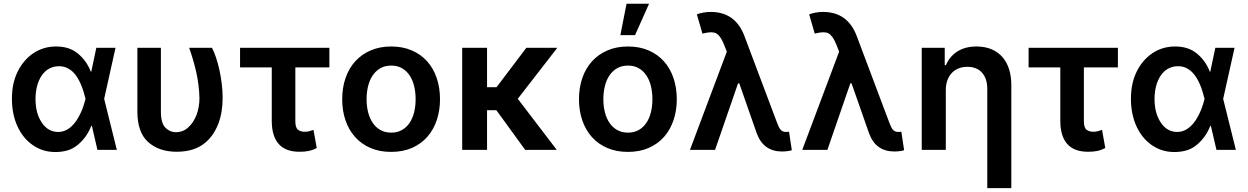

<svg xmlns="http://www.w3.org/2000/svg" viewBox="-20 -801 6668 1026"><path d="M74.6 -418.7Q90.2 -450.3 111.5 -475Q132.8 -499.6 158.9 -517Q185 -534.4 215.4 -543.5Q245.7 -552.6 279.1 -552.6Q314.6 -552.6 343 -543.7Q371.4 -534.8 395.2 -515.6Q441.8 -478.3 465.6 -417.6H467.7L494.7 -545.5H597.3L536.6 -272.7L604.4 0H500.7L470.9 -128.6H468Q456 -98.4 438.6 -73.5Q421.2 -48.7 397.4 -28.4Q370.7 -6 340.6 2.7Q310.4 11.4 275.9 11.4Q241.5 11.4 211.6 2.1Q181.8 -7.1 155.2 -25.6Q128.9 -43.7 108.3 -69.1Q87.7 -94.5 73.3 -125.9Q58.9 -157.3 51.3 -194.2Q43.7 -231.2 43.7 -272.7Q43.7 -314.6 51.1 -350.5Q58.6 -386.4 74.6 -418.7ZM203.1 -146.3Q236.5 -95.9 290.5 -95.9Q311.8 -95.9 329.7 -104Q347.7 -112.2 362.6 -126.1Q377.5 -139.9 389.2 -157.8Q400.9 -175.8 410.2 -195.3Q419.4 -214.8 426 -234.4Q432.5 -253.9 436.8 -271.3L437.1 -272.7L436.8 -274.1Q432.5 -291.5 426.5 -311.3Q420.5 -331 412.3 -350.1Q404.1 -369.3 393.3 -386.9Q382.5 -404.5 368.3 -417.8Q354 -431.1 336.1 -439.1Q318.2 -447.1 295.8 -447.1Q272.7 -447.1 254.3 -439.6Q235.8 -432.2 221.8 -419.4Q207.7 -406.6 197.8 -389.6Q187.9 -372.5 181.6 -353.2Q175.4 -333.8 172.6 -313.2Q169.7 -292.6 169.7 -273.1Q169.7 -195.7 203.1 -146.3Z M714.1 -206V-545.5H839.8V-204.5Q839.8 -142.8 864 -118.6Q888.1 -94.5 919.4 -94.5Q958.1 -94.5 986.2 -120.4Q1000.4 -133.2 1011.5 -150.2Q1022.7 -167.3 1030.4 -187.5Q1038 -207.7 1041.9 -230.5Q1045.8 -253.2 1045.8 -277Q1044 -346.6 1029.1 -413.4Q1014.2 -480.1 990.8 -545.5H1112.9Q1124.3 -523.4 1134.6 -492.7Q1144.9 -462 1152.7 -426.5Q1160.5 -391 1165.1 -352.6Q1169.7 -314.3 1169.7 -277Q1169.7 -242.5 1164.4 -207.4Q1159.1 -172.2 1146.7 -139.7Q1134.2 -107.2 1114.2 -78.8Q1094.1 -50.4 1064.6 -29.1Q1009.6 9.9 923.3 9.9Q829.9 9.9 771.7 -41.9Q713.8 -93.8 714.1 -206Z M1740.1 -545.5V-440.7H1558.2V-154.1Q1558.2 -117.5 1573.2 -107.2Q1587.7 -96.9 1607.6 -96.9Q1623.2 -96.9 1633.9 -100.1Q1644.5 -103.3 1655.2 -106.9L1672.6 -9.9Q1660.9 -3.9 1649.9 0Q1638.8 3.9 1627.7 6Q1616.5 8.2 1604.6 9.1Q1592.7 9.9 1579.2 9.9Q1544 9.9 1516.7 0Q1489.3 -9.9 1470.5 -30.4Q1451.7 -50.8 1441.9 -82.2Q1432.2 -113.6 1432.2 -156.2V-440.7H1262.8V-545.5Z M2070 -552.6Q2132.1 -552.6 2180.6 -531.6Q2229 -510.7 2262.6 -473.2Q2296.2 -435.7 2313.7 -383.9Q2331.3 -332 2331.3 -270.6Q2331.3 -211.3 2314.3 -160Q2297.2 -108.7 2264.2 -70.7Q2231.2 -32.7 2182.4 -11Q2133.5 10.7 2070 10.7Q2008.2 10.7 1959.7 -10.3Q1911.2 -31.2 1877.7 -68.7Q1844.1 -106.2 1826.3 -157.8Q1808.6 -209.5 1808.6 -270.6Q1808.6 -333.8 1827.1 -385.8Q1845.5 -437.9 1879.6 -474.8Q1913.7 -511.7 1962 -532.1Q2010.3 -552.6 2070 -552.6ZM1938.9 -271Q1938.9 -233.7 1947.1 -201.2Q1955.3 -168.7 1971.8 -144.4Q1988.3 -120 2013 -106.2Q2037.6 -92.3 2070.7 -92.3Q2103.3 -92.3 2127.8 -106.2Q2152.3 -120 2168.7 -144.4Q2185 -168.7 2193 -201.2Q2201 -233.7 2201 -271Q2201 -308.2 2193 -341.1Q2185 -373.9 2168.7 -398.3Q2152.3 -422.6 2127.8 -436.6Q2103.3 -450.6 2070.7 -450.6Q2037.6 -450.6 2013 -436.6Q1988.3 -422.6 1971.8 -398.3Q1955.3 -373.9 1947.1 -341.1Q1938.9 -308.2 1938.9 -271Z M2582.7 -545.5V-335.2H2633.5L2792.6 -545.5H2958.1L2746.8 -273.1L2955.3 0H2786.6L2632.5 -212H2582.7V0H2449.9V-545.5Z M3335.2 -552.6Q3397.4 -552.6 3445.8 -531.6Q3494.3 -510.7 3527.9 -473.2Q3561.4 -435.7 3579 -383.9Q3596.6 -332 3596.6 -270.6Q3596.6 -211.3 3579.5 -160Q3562.5 -108.7 3529.5 -70.7Q3496.4 -32.7 3447.6 -11Q3398.8 10.7 3335.2 10.7Q3273.4 10.7 3225 -10.3Q3176.5 -31.2 3142.9 -68.7Q3109.4 -106.2 3091.6 -157.8Q3073.9 -209.5 3073.9 -270.6Q3073.9 -333.8 3092.3 -385.8Q3110.8 -437.9 3144.9 -474.8Q3179 -511.7 3227.3 -532.1Q3275.6 -552.6 3335.2 -552.6ZM3335.9 -92.3Q3368.6 -92.3 3393.1 -106.2Q3417.6 -120 3433.9 -144.4Q3450.3 -168.7 3458.3 -201.2Q3466.3 -233.7 3466.3 -271Q3466.3 -308.2 3458.3 -341.1Q3450.3 -373.9 3433.9 -398.3Q3417.6 -422.6 3393.1 -436.6Q3368.6 -450.6 3335.9 -450.6Q3302.9 -450.6 3278.2 -436.6Q3253.6 -422.6 3237 -398.3Q3220.5 -373.9 3212.4 -341.1Q3204.2 -308.2 3204.2 -271Q3204.2 -233.7 3212.4 -201.2Q3220.5 -168.7 3237 -144.4Q3253.6 -120 3278.2 -106.2Q3302.9 -92.3 3335.9 -92.3ZM3295.1 -613.3 3328.1 -781.2H3448.5L3373.6 -613.3Z M3864 -524.9 3849.4 -561.8Q3839.8 -586.3 3829 -601.6Q3818.2 -616.8 3806.8 -622.9Q3795.8 -628.6 3779.1 -628.6Q3762.1 -628.6 3733.7 -621.4L3703.8 -724.4Q3718.8 -729.8 3737.2 -733.5Q3755.7 -737.2 3778.1 -737.2Q3910.2 -737.2 3958.5 -607.2L4131.4 -147.7Q4136.4 -134.9 4140.6 -125.4Q4144.9 -115.8 4150.2 -109.2Q4155.5 -102.6 4162.6 -99.3Q4169.7 -95.9 4179.7 -95.9Q4183.6 -95.9 4187.9 -96.2Q4192.1 -96.6 4196.4 -97.3L4211.3 1.8Q4190 8.5 4158 8.5Q4110.1 8.5 4076 -15.4Q4041.9 -39.4 4023.4 -89.8L3930.4 -355.8H3924L3801.1 0H3666.9Z M4464.1 -524.9 4449.6 -561.8Q4440 -586.3 4429.2 -601.6Q4418.3 -616.8 4407 -622.9Q4396 -628.6 4379.3 -628.6Q4362.2 -628.6 4333.8 -621.4L4304 -724.4Q4318.9 -729.8 4337.4 -733.5Q4355.8 -737.2 4378.2 -737.2Q4510.3 -737.2 4558.6 -607.2L4731.5 -147.7Q4736.5 -134.9 4740.8 -125.4Q4745 -115.8 4750.4 -109.2Q4755.7 -102.6 4762.8 -99.3Q4769.9 -95.9 4779.8 -95.9Q4783.7 -95.9 4788 -96.2Q4792.3 -96.6 4796.5 -97.3L4811.4 1.8Q4790.1 8.5 4758.2 8.5Q4710.2 8.5 4676.1 -15.4Q4642 -39.4 4623.6 -89.8L4530.5 -355.8H4524.1L4401.3 0H4267Z M4905.5 0V-545.5H5028.4V-452.8H5034.8Q5044.4 -475.9 5059.5 -494.1Q5074.6 -512.4 5095.2 -525.6Q5115.8 -538.7 5141.3 -545.6Q5166.9 -552.6 5197.4 -552.6Q5244.3 -552.6 5279.5 -537.3Q5314.6 -522 5337.9 -494.7Q5361.2 -467.3 5372.7 -429.7Q5384.2 -392 5384.2 -347.3V204.5H5255.7V-327.4Q5255.7 -354.8 5248.4 -376.2Q5241.1 -397.7 5227.6 -412.8Q5214.1 -427.9 5194.4 -435.9Q5174.7 -443.9 5149.5 -443.9Q5121.4 -443.9 5100 -434.5Q5078.5 -425.1 5063.9 -408.6Q5049.4 -392 5041.7 -369.3Q5034.1 -346.6 5034.1 -319.6V0Z M5953.8 -545.5V-440.7H5772V-154.1Q5772 -117.5 5786.9 -107.2Q5801.5 -96.9 5821.4 -96.9Q5837 -96.9 5847.7 -100.1Q5858.3 -103.3 5869 -106.9L5886.4 -9.9Q5874.6 -3.9 5863.6 0Q5852.6 3.9 5841.4 6Q5830.3 8.2 5818.4 9.1Q5806.5 9.9 5793 9.9Q5757.8 9.9 5730.5 0Q5703.1 -9.9 5684.3 -30.4Q5665.5 -50.8 5655.7 -82.2Q5646 -113.6 5646 -156.2V-440.7H5476.6V-545.5Z M6054.3 -418.7Q6070 -450.3 6091.3 -475Q6112.6 -499.6 6138.7 -517Q6164.8 -534.4 6195.1 -543.5Q6225.5 -552.6 6258.9 -552.6Q6294.4 -552.6 6322.8 -543.7Q6351.2 -534.8 6375 -515.6Q6421.5 -478.3 6445.3 -417.6H6447.4L6474.4 -545.5H6577.1L6516.3 -272.7L6584.2 0H6480.5L6450.6 -128.6H6447.8Q6435.7 -98.4 6418.3 -73.5Q6400.9 -48.7 6377.1 -28.4Q6350.5 -6 6320.3 2.7Q6290.1 11.4 6255.7 11.4Q6221.2 11.4 6191.4 2.1Q6161.6 -7.1 6134.9 -25.6Q6108.7 -43.7 6088.1 -69.1Q6067.5 -94.5 6053.1 -125.9Q6038.7 -157.3 6031.1 -194.2Q6023.4 -231.2 6023.4 -272.7Q6023.4 -314.6 6030.9 -350.5Q6038.4 -386.4 6054.3 -418.7ZM6182.9 -146.3Q6216.3 -95.9 6270.2 -95.9Q6291.5 -95.9 6309.5 -104Q6327.4 -112.2 6342.3 -126.1Q6357.2 -139.9 6369 -157.8Q6380.7 -175.8 6389.9 -195.3Q6399.1 -214.8 6405.7 -234.4Q6412.3 -253.9 6416.5 -271.3L6416.9 -272.7L6416.5 -274.1Q6412.3 -291.5 6406.2 -311.3Q6400.2 -331 6392 -350.1Q6383.9 -369.3 6373 -386.9Q6362.2 -404.5 6348 -417.8Q6333.8 -431.1 6315.9 -439.1Q6297.9 -447.1 6275.6 -447.1Q6252.5 -447.1 6234 -439.6Q6215.6 -432.2 6201.5 -419.4Q6187.5 -406.6 6177.6 -389.6Q6167.6 -372.5 6161.4 -353.2Q6155.2 -333.8 6152.3 -313.2Q6149.5 -292.6 6149.5 -273.1Q6149.5 -195.7 6182.9 -146.3Z"/></svg>

Font: Inter P Semi Bold
Style: Regular
Weight: 600
Designer: Rasmus Andersson
Foundry: rsms
Version: Version 3.018;git-588b23468